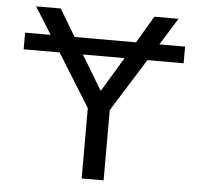

<svg xmlns="http://www.w3.org/2000/svg" viewBox="-52 -786 874 842"><g transform="rotate(5 385.0 -365.0)"><path d="M479.5 -540H295.9L387.7 -387.7ZM35.2 -540V-613.3H147.5L73.2 -732.4H181.6L252.9 -613.3H523.4L593.8 -732.4H700.2L626 -613.3H739.3V-540H580.1L434.6 -307.6V2H337.9V-307.6L193.4 -540Z"/></g></svg>

Font: Nasu
Style: Regular
Weight: 400
Designer: Ryoko NISHIZUKA (kana &amp; ideographs); Paul D. Hunt (Latin, Greek &amp; Cyrillic); Wenlong ZHANG (bopomofo); Sandoll C
Version: Version 2014.1215